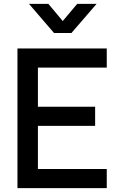

<svg xmlns="http://www.w3.org/2000/svg" viewBox="-20 -970 620 990"><path d="M129.5 -950H229.5L303.5 -861.5L378 -950H478L348.5 -800H258.5ZM70 0V-720H530.5V-621.5H175.5V-419.5H470.5V-321H175.5V-98.5H530.5V0Z"/></svg>

Font: Vela Sans SemBd
Style: Regular
Weight: 600
Designer: Principal design: Mikhail Sharanda - project Manrope.
Design modification: Ravid Balaliev
Foundry: Mikhail Sharanda
Version: Version 1.001